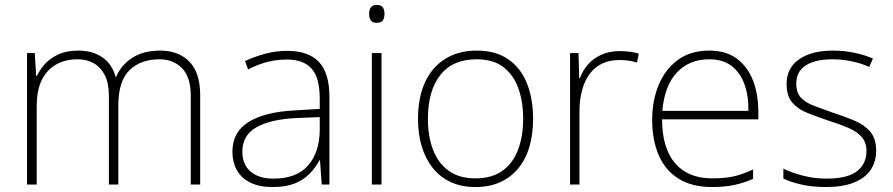

<svg xmlns="http://www.w3.org/2000/svg" viewBox="-20 -744 3598 774"><path d="M626 -540Q699 -540 743 -496Q787 -452 787 -359V0H749V-357Q749 -434 713.5 -469.5Q678 -505 623 -505Q547 -505 502 -461Q457 -417 457 -319V0H419V-357Q419 -409 402.5 -441Q386 -473 358 -489Q330 -505 293 -505Q245 -505 208 -485Q171 -465 149.5 -423.5Q128 -382 128 -315V0H89V-530H120L126 -438H129Q141 -464 162 -487Q183 -510 216 -525Q249 -540 296 -540Q353 -540 392.5 -513Q432 -486 446 -434H448Q469 -483 514 -511.5Q559 -540 626 -540Z M1138 -539Q1223 -539 1265.5 -494.5Q1308 -450 1308 -353V0H1277L1270 -98H1268Q1252 -68 1227.5 -43Q1203 -18 1167 -4Q1131 10 1078 10Q1026 10 990 -7.5Q954 -25 935.5 -57Q917 -89 917 -133Q917 -212 982.5 -252.5Q1048 -293 1169 -299L1269 -305V-345Q1269 -431 1236 -467.5Q1203 -504 1137 -504Q1096 -504 1058.5 -494.5Q1021 -485 980 -464L968 -498Q1007 -516 1049.5 -527.5Q1092 -539 1138 -539ZM1173 -268Q1071 -263 1014 -231Q957 -199 957 -133Q957 -81 990 -52.5Q1023 -24 1082 -24Q1176 -24 1222 -77Q1268 -130 1269 -219V-272Z M1518 -530V0H1479V-530ZM1498 -724Q1517 -724 1523.5 -714Q1530 -704 1530 -688Q1530 -672 1523.5 -662Q1517 -652 1498 -652Q1482 -652 1475 -662Q1468 -672 1468 -688Q1468 -704 1475 -714Q1482 -724 1498 -724Z M2129 -265Q2129 -205 2115 -155Q2101 -105 2071.5 -68Q2042 -31 1998.5 -10.5Q1955 10 1896 10Q1840 10 1797 -10Q1754 -30 1724.5 -67Q1695 -104 1680 -154Q1665 -204 1665 -265Q1665 -350 1693 -411.5Q1721 -473 1774.5 -506.5Q1828 -540 1901 -540Q1980 -540 2030.5 -504Q2081 -468 2105 -406Q2129 -344 2129 -265ZM1705 -265Q1705 -194 1726 -139.5Q1747 -85 1789.5 -55Q1832 -25 1896 -25Q1963 -25 2005.5 -55.5Q2048 -86 2068.5 -140.5Q2089 -195 2089 -265Q2089 -333 2070 -387Q2051 -441 2010 -473Q1969 -505 1901 -505Q1805 -505 1755 -441.5Q1705 -378 1705 -265Z M2478 -538Q2500 -538 2519 -535.5Q2538 -533 2555 -528L2548 -492Q2530 -497 2514 -499.5Q2498 -502 2476 -502Q2437 -502 2407 -487.5Q2377 -473 2357 -446Q2337 -419 2326.5 -380.5Q2316 -342 2316 -295V0H2278V-530H2312L2315 -429H2318Q2329 -460 2350.5 -484.5Q2372 -509 2404.5 -523.5Q2437 -538 2478 -538Z M2839 -540Q2907 -540 2950.5 -507.5Q2994 -475 3015.5 -419.5Q3037 -364 3037 -294V-263H2649Q2649 -148 2701 -86.5Q2753 -25 2851 -25Q2900 -25 2935.5 -32.5Q2971 -40 3016 -61V-23Q2977 -6 2938.5 2Q2900 10 2850 10Q2769 10 2715 -24Q2661 -58 2635 -119.5Q2609 -181 2609 -260Q2609 -338 2635 -401Q2661 -464 2712 -502Q2763 -540 2839 -540ZM2839 -505Q2759 -505 2709 -452Q2659 -399 2650 -297H2997Q2998 -359 2980.5 -406Q2963 -453 2928 -479Q2893 -505 2839 -505Z M3512 -137Q3512 -91 3489 -58Q3466 -25 3421 -7.5Q3376 10 3310 10Q3255 10 3211 0Q3167 -10 3138 -24V-64Q3176 -46 3220.5 -35Q3265 -24 3311 -24Q3397 -24 3435 -54Q3473 -84 3473 -135Q3473 -170 3453.5 -192Q3434 -214 3399 -229Q3364 -244 3319 -258Q3271 -274 3233 -289.5Q3195 -305 3173 -331.5Q3151 -358 3151 -406Q3151 -470 3201.5 -505Q3252 -540 3337 -540Q3384 -540 3425.5 -531Q3467 -522 3499 -508L3484 -474Q3455 -488 3415 -496.5Q3375 -505 3336 -505Q3267 -505 3228.5 -480.5Q3190 -456 3190 -407Q3190 -370 3209 -350Q3228 -330 3261.5 -317.5Q3295 -305 3337 -290Q3383 -275 3423 -258.5Q3463 -242 3487.5 -214Q3512 -186 3512 -137Z"/></svg>

Font: Noto Sans Khmer ExtraLight
Style: Regular
Weight: 250
Version: Version 2.003